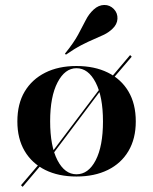

<svg xmlns="http://www.w3.org/2000/svg" viewBox="-20 -692 610 765"><path d="M174.2 -56.5 169.4 -62.1 395.2 -361.3 399.2 -355.6ZM70.2 52.4 63.7 46 153.2 -58.9 158.9 -52.4ZM415.3 -361.3 409.7 -367.7 498.4 -472.6 504.8 -466.1ZM284.7 11.3Q212.9 11.3 160.1 -14.9Q107.3 -41.1 78.2 -90.3Q49.2 -139.5 49.2 -208.1Q49.2 -278.2 78.2 -327Q107.3 -375.8 160.1 -402.4Q212.9 -429 284.7 -429Q356.5 -429 409.7 -402.8Q462.9 -376.6 491.9 -327.4Q521 -278.2 521 -208.1Q521 -139.5 491.9 -90.3Q462.9 -41.1 409.7 -14.9Q356.5 11.3 284.7 11.3ZM284.7 2.4Q332.3 2.4 361.3 -53.6Q390.3 -109.7 390.3 -208.1Q390.3 -307.3 360.9 -363.7Q331.5 -420.2 284.7 -420.2Q238.7 -420.2 209.3 -363.7Q179.8 -307.3 179.8 -208.9Q179.8 -109.7 208.9 -53.6Q237.9 2.4 284.7 2.4ZM242.7 -474.2 238.7 -478.2Q273.4 -521 291.1 -553.6Q308.9 -586.3 321.4 -611.3Q333.9 -636.3 353.2 -654Q372.6 -671.8 395.2 -672.2Q417.7 -672.6 433.9 -655.6Q449.2 -639.5 448 -616.9Q446.8 -594.4 427.4 -576.6Q412.9 -562.9 394.8 -554Q376.6 -545.2 354.4 -535.9Q332.3 -526.6 304.8 -512.5Q277.4 -498.4 242.7 -474.2Z"/></svg>

Font: Playfair 144pt SemiExpanded ExtraBold
Style: Regular
Weight: 800
Width: 6
Designer: Claus Eggers Sørensen
Foundry: Claus Eggers Sørensen
Version: Version 2.203